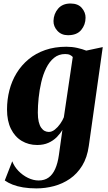

<svg xmlns="http://www.w3.org/2000/svg" viewBox="-20 -794 602 1066"><path d="M473 16.5Q464 81 436.2 126Q408.5 171 368 198.8Q327.5 226.5 279.8 239.2Q232 252 182 252Q141.5 252 108.5 246.5Q75.5 241 50 231Q24.5 221 6.5 208L48 101.5Q59 130.5 82.2 154.8Q105.5 179 135.2 193.5Q165 208 194.5 208Q227 208 249.5 192Q272 176 286.2 144.5Q300.5 113 307 66.5L326.5 -73Q314 -51.5 294.8 -32.2Q275.5 -13 248.8 -1Q222 11 186.5 11Q138.5 11 100.5 -11.8Q62.5 -34.5 40.8 -78.5Q19 -122.5 19 -186Q19 -241 32.2 -292.8Q45.5 -344.5 72.2 -388.2Q99 -432 138.8 -465Q178.5 -498 231 -516.2Q283.5 -534.5 348.5 -534.5Q380 -534.5 408.8 -528Q437.5 -521.5 459 -513L550.5 -532.5ZM384 -477.5Q379 -483.5 369 -488.8Q359 -494 342 -494Q306 -494 280 -472.8Q254 -451.5 236.5 -416Q219 -380.5 209 -337.2Q199 -294 194.5 -250.2Q190 -206.5 190 -169Q190 -138.5 195 -117.8Q200 -97 208.8 -84.8Q217.5 -72.5 228.2 -67Q239 -61.5 251 -61.5Q268 -61.5 284.5 -74.5Q301 -87.5 314.2 -106.5Q327.5 -125.5 334.5 -143ZM357.5 -598.5Q321 -598.5 298.8 -622.8Q276.5 -647 277 -677.5Q278 -717 302.5 -745.8Q327 -774.5 371.5 -774.5Q413.5 -774.5 434.5 -749.5Q455.5 -724.5 455 -695.5Q455 -657 431 -627.8Q407 -598.5 357.5 -598.5Z"/></svg>

Font: Merriweather 96pt Black
Style: Italic
Weight: 900
Italic angle: -7.8°
Version: Version 2.101